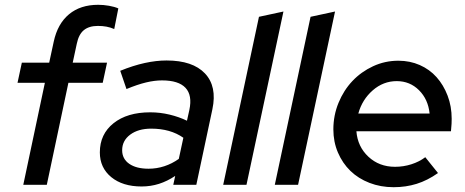

<svg xmlns="http://www.w3.org/2000/svg" viewBox="-20 -770 1937 800"><path d="M71 -509H185L204 -597Q220 -671 267.5 -710.5Q315 -750 389 -750Q411 -750 434 -746Q457 -742 473 -735L456 -649Q440 -656 423.5 -659Q407 -662 388 -662Q351 -662 329.5 -644.5Q308 -627 300 -588L283 -509H426L408 -425H265L175 0H77L167 -425H53Z M570 7Q491 7 443.5 -32Q396 -71 396 -135Q396 -211 453 -256.5Q510 -302 606 -302Q647 -302 686.5 -292.5Q726 -283 759 -267L769 -312Q782 -373 753 -404Q724 -435 655 -435Q624 -435 588.5 -426.5Q553 -418 507 -399L481 -475Q535 -497 583 -507.5Q631 -518 674 -518Q783 -518 834 -464Q885 -410 865 -315L798 0H702L710 -37Q677 -15 642.5 -4Q608 7 570 7ZM489 -144Q489 -108 518.5 -87.5Q548 -67 599 -67Q633 -67 665 -77.5Q697 -88 725 -108L744 -196Q717 -215 683.5 -224.5Q650 -234 610 -234Q556 -234 522.5 -209Q489 -184 489 -144Z M1161 -722 1007 0H910L1059 -700Z M1376 -722 1222 0H1125L1274 -700Z M1805 -49Q1761 -18 1716 -4Q1671 10 1620 10Q1566 10 1519.5 -8Q1473 -26 1440 -58Q1407 -90 1388 -134.5Q1369 -179 1369 -231Q1369 -289 1390.5 -341.5Q1412 -394 1448.5 -432.5Q1485 -471 1534.5 -494Q1584 -517 1640 -517Q1688 -517 1729 -499Q1770 -481 1799 -448.5Q1828 -416 1845 -371.5Q1862 -327 1862 -275Q1862 -265 1861.5 -254Q1861 -243 1859 -223H1465Q1470 -159 1515 -117Q1560 -75 1626 -75Q1661 -75 1694 -85.5Q1727 -96 1752 -115ZM1633 -432Q1577 -432 1533 -393.5Q1489 -355 1473 -297H1770Q1764 -356 1726 -394Q1688 -432 1633 -432Z"/></svg>

Font: Red Hat Display Medium
Style: Italic
Weight: 500
Italic angle: -12°
Designer: Pentagram / MCKL
Foundry: Pentagram / MCKL
Version: Version 1.003; Red Hat Display Medium Italic